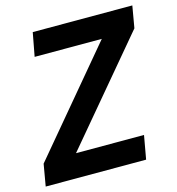

<svg xmlns="http://www.w3.org/2000/svg" viewBox="-105 -791 813 881"><g transform="rotate(-15 301.5 -350.0)"><path d="M4 0 22 -104 428 -588H109L130 -700H603L585 -596L178 -112H501L481 0Z"/></g></svg>

Font: DM Sans 20pt
Style: Bold Italic
Weight: 700
Italic angle: -10°
Version: Version 4.004;gftools[0.9.30]